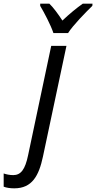

<svg xmlns="http://www.w3.org/2000/svg" viewBox="-147 -786 524 1046"><path d="M144 -606H224C250 -648 323 -722 356 -754L357 -766H304C271 -743 232 -711 193 -674C168 -712 143 -746 122 -766H72V-754C94 -717 129 -651 144 -606ZM-69 240C28 240 65 171 87 67L215 -536H132L6 60C-10 137 -33 168 -75 168C-94 168 -113 164 -127 159V231C-112 237 -92 240 -69 240Z"/></svg>

Font: Noto Sans SemiCondensed
Style: Italic
Weight: 400
Width: 4
Italic angle: -12°
Designer: Monotype Design Team
Foundry: Monotype Imaging Inc.
Version: Version 2.013